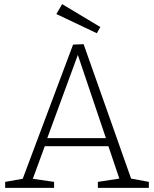

<svg xmlns="http://www.w3.org/2000/svg" viewBox="-20 -910 746 930"><path d="M385 -696 615 -45 701 -29V0H454V-29L558 -45L505 -202H197L139 -44L242 -29V0H5V-29L90 -44L334 -694ZM493 -241 357 -644 209 -241ZM466 -779 449 -749 253 -842 281 -890Z"/></svg>

Font: Bitter Pro Light
Style: Regular
Weight: 300
Designer: Sol Matas, and Bitter project Authors
Foundry: Sol Matas
Version: Version 1.010